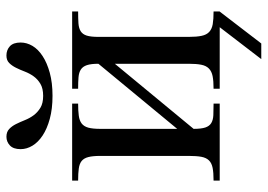

<svg xmlns="http://www.w3.org/2000/svg" viewBox="-135 -551 812 582"><g transform="rotate(-90 271.0 -260.0)"><path d="M293 0V-18.6Q316.4 -18.6 331.1 -21.5Q345.7 -24.4 354.2 -32.7Q362.8 -41 365.7 -55.7Q368.7 -70.3 368.7 -93.8V-317.9L171.4 -79.1Q171.4 -56.2 175.5 -43.7Q179.7 -31.2 189 -25.6Q198.2 -20 212.9 -19.3Q227.5 -18.6 248 -18.6V0H14.6V-18.6Q38.6 -18.6 53.2 -21.5Q67.9 -24.4 75.9 -32.7Q84 -41 86.7 -55.7Q89.4 -70.3 89.4 -93.8V-361.8Q89.4 -384.8 85.9 -398.2Q82.5 -411.6 74 -418.5Q65.4 -425.3 51 -427.2Q36.6 -429.2 14.6 -429.2V-447.3H248V-429.2Q226.1 -429.2 211.4 -427.2Q196.8 -425.3 187.7 -418.5Q178.7 -411.6 175 -398.2Q171.4 -384.8 171.4 -361.8V-128.9L368.7 -367.7Q368.7 -390.1 364.5 -402.6Q360.4 -415 351.3 -420.9Q342.3 -426.8 327.9 -428Q313.5 -429.2 293 -429.2V-447.3H527.3V-429.2Q505.9 -429.2 491.2 -428.2Q476.6 -427.2 467.3 -421.4Q458 -415.5 454.1 -403.1Q450.2 -390.6 450.2 -367.7V-93.8Q450.2 -69.8 453.4 -54.9Q456.5 -40 465.1 -32Q473.6 -23.9 488.5 -21.2Q503.4 -18.6 527.3 -18.6V0H526.9L430.2 126H382.8L479.5 0ZM433.1 -603.5Q433.1 -585 422.9 -567.6Q412.6 -550.3 392.1 -536.9Q371.6 -523.4 341.3 -515.1Q311 -506.8 271.5 -506.8Q231.9 -506.8 201.7 -515.1Q171.4 -523.4 151.1 -536.9Q130.9 -550.3 120.4 -567.6Q109.9 -585 109.9 -603.5Q109.9 -625.5 121.1 -636Q132.3 -646.5 147.5 -646.5Q162.1 -646.5 170.9 -638.2Q179.7 -629.9 185.8 -617.7Q191.9 -605.5 197.8 -590.8Q203.6 -576.2 212.6 -564Q221.7 -551.8 235.4 -543.5Q249 -535.2 271.5 -535.2Q293.9 -535.2 307.9 -543.5Q321.8 -551.8 330.6 -564Q339.4 -576.2 345 -590.8Q350.6 -605.5 356.7 -617.7Q362.8 -629.9 371.1 -638.2Q379.4 -646.5 393.6 -646.5Q410.6 -646.5 421.9 -636Q433.1 -625.5 433.1 -603.5Z"/></g></svg>

Font: Doulos SIL
Style: Regular
Weight: 400
Designer: Walt Agee, Victor Gaultney, Peter Martin, Debbi Hosken
Foundry: SIL International
Version: Version 4.110; 2011; Maintenance release